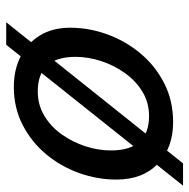

<svg xmlns="http://www.w3.org/2000/svg" viewBox="-16 -554 606 615"><g transform="rotate(90 287.5 -247.0)"><path d="M69.3 -168Q69.3 -229 90.8 -287.8Q112.3 -346.7 152.1 -394Q191.9 -441.4 247.6 -469.7Q303.2 -498 371.6 -498Q453.6 -498 504.6 -449.5Q555.7 -400.9 555.7 -316.4Q555.7 -255.4 534.7 -196.8Q513.7 -138.2 474.4 -91.1Q435.1 -43.9 380.4 -15.9Q325.7 12.2 258.8 12.2Q204.1 12.2 161.4 -9.5Q118.7 -31.2 94 -71.5Q69.3 -111.8 69.3 -168ZM352.1 -420.9Q309.1 -420.9 274.2 -399.7Q239.3 -378.4 214.4 -343.5Q189.5 -308.6 176 -267.1Q162.6 -225.6 162.6 -185.5Q162.6 -64.5 272.9 -64.5Q316.4 -64.5 351.3 -85.4Q386.2 -106.4 410.9 -141.1Q435.5 -175.8 449 -217Q462.4 -258.3 462.4 -298.3Q462.4 -420.9 352.1 -420.9ZM503.9 -529.8H575.2L124 36.6H51.8Z"/></g></svg>

Font: Andika
Style: Italic
Weight: 400
Italic angle: -14°
Designer: Victor Gaultney, Annie Olsen, Julie Remington, Don Collingsworth, Eric Hays, Becca Hirsbrunner
Foundry: SIL International
Version: Version 6.101